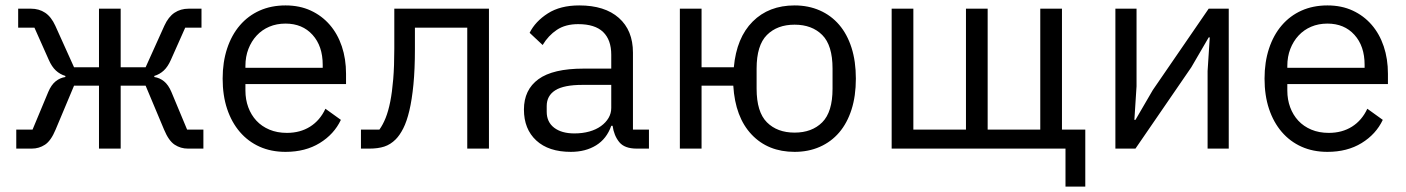

<svg xmlns="http://www.w3.org/2000/svg" viewBox="-20 -548 5185 708"><path d="M40 -70H100L158 -209Q169 -235 185 -248Q201 -261 221 -264V-268Q201 -274 186 -288Q171 -302 160 -327L107 -446H47V-516H94Q124 -516 146.5 -501Q169 -486 184 -453L253 -300H345V-516H425V-300H517L586 -453Q601 -486 623.5 -501Q646 -516 676 -516H723V-446H663L610 -327Q599 -302 584 -288Q569 -274 549 -268V-264Q569 -261 585 -248Q601 -235 612 -209L670 -70H730V0H673Q646 0 624 -14.5Q602 -29 585 -70L517 -232H425V0H345V-232H253L185 -70Q168 -29 146 -14.5Q124 0 97 0H40Z M1033 12Q980 12 937.5 -7Q895 -26 864.5 -61.5Q834 -97 817.5 -146.5Q801 -196 801 -258Q801 -319 817.5 -369Q834 -419 864.5 -454.5Q895 -490 937.5 -509Q980 -528 1033 -528Q1085 -528 1126 -509Q1167 -490 1196 -456.5Q1225 -423 1240.5 -377Q1256 -331 1256 -276V-238H885V-214Q885 -181 895.5 -152.5Q906 -124 925.5 -103Q945 -82 973.5 -70Q1002 -58 1038 -58Q1087 -58 1123.5 -81Q1160 -104 1180 -147L1237 -106Q1212 -53 1159 -20.5Q1106 12 1033 12ZM1033 -461Q1000 -461 973 -449.5Q946 -438 926.5 -417Q907 -396 896 -367.5Q885 -339 885 -305V-298H1170V-309Q1170 -378 1132.5 -419.5Q1095 -461 1033 -461Z M1311 -70H1379Q1392 -88 1402 -113Q1412 -138 1419 -173Q1426 -208 1430 -256Q1434 -304 1434 -369V-516H1783V0H1703V-446H1510V-367Q1510 -292 1504.5 -236Q1499 -180 1489.5 -140Q1480 -100 1467 -74.5Q1454 -49 1439 -34Q1420 -15 1397 -7.5Q1374 0 1342 0H1311Z M2328 0Q2283 0 2263.5 -24Q2244 -48 2239 -84H2234Q2217 -36 2178 -12Q2139 12 2085 12Q2003 12 1957.5 -30Q1912 -72 1912 -144Q1912 -217 1965.5 -256Q2019 -295 2132 -295H2234V-346Q2234 -401 2204 -430Q2174 -459 2112 -459Q2065 -459 2033.5 -438Q2002 -417 1981 -382L1933 -427Q1954 -469 2000 -498.5Q2046 -528 2116 -528Q2210 -528 2262 -482Q2314 -436 2314 -354V-70H2373V0ZM2098 -56Q2128 -56 2153 -63Q2178 -70 2196 -83Q2214 -96 2224 -113Q2234 -130 2234 -150V-235H2128Q2059 -235 2027.5 -215Q1996 -195 1996 -157V-136Q1996 -98 2023.5 -77Q2051 -56 2098 -56Z M2910 12Q2812 12 2751.5 -52Q2691 -116 2684 -232H2567V0H2487V-516H2567V-300H2686Q2696 -409 2755.5 -468.5Q2815 -528 2910 -528Q2961 -528 3003 -509.5Q3045 -491 3074.5 -456.5Q3104 -422 3120 -372Q3136 -322 3136 -258Q3136 -194 3120 -144Q3104 -94 3074.5 -59.5Q3045 -25 3003 -6.5Q2961 12 2910 12ZM2910 -59Q2974 -59 3012 -97Q3050 -135 3050 -221V-295Q3050 -381 3012 -419Q2974 -457 2910 -457Q2846 -457 2808 -419Q2770 -381 2770 -295V-221Q2770 -135 2808 -97Q2846 -59 2910 -59Z M3909 0H3268V-516H3348V-70H3542V-516H3622V-70H3816V-516H3896V-70H3982V140H3909Z M4093 -516H4171V-230L4163 -106H4167L4231 -216L4437 -516H4511V0H4433V-286L4441 -410H4437L4373 -300L4167 0H4093Z M4875 12Q4822 12 4779.5 -7Q4737 -26 4706.5 -61.5Q4676 -97 4659.5 -146.5Q4643 -196 4643 -258Q4643 -319 4659.5 -369Q4676 -419 4706.5 -454.5Q4737 -490 4779.5 -509Q4822 -528 4875 -528Q4927 -528 4968 -509Q5009 -490 5038 -456.5Q5067 -423 5082.5 -377Q5098 -331 5098 -276V-238H4727V-214Q4727 -181 4737.5 -152.5Q4748 -124 4767.5 -103Q4787 -82 4815.5 -70Q4844 -58 4880 -58Q4929 -58 4965.5 -81Q5002 -104 5022 -147L5079 -106Q5054 -53 5001 -20.5Q4948 12 4875 12ZM4875 -461Q4842 -461 4815 -449.5Q4788 -438 4768.5 -417Q4749 -396 4738 -367.5Q4727 -339 4727 -305V-298H5012V-309Q5012 -378 4974.5 -419.5Q4937 -461 4875 -461Z"/></svg>

Font: IBMPlexSans
Style: Regular
Weight: 400
Designer: Mike Abbink, Paul van der Laan, Pieter van Rosmalen
Foundry: Bold Monday
Version: Version 3.1